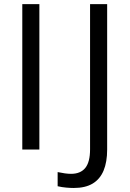

<svg xmlns="http://www.w3.org/2000/svg" viewBox="-20 -725 628 931"><path d="M88.1 0V-705H170.9V0ZM337.9 186.5Q321.5 186.5 301.2 184.7Q280.8 183 259.5 178V109.4Q278.5 113.4 294.9 115.7Q311.4 117.9 324.4 117.9Q370.4 117.9 393.6 89.3Q416.7 60.7 416.7 -0.9V-705H499.6V0.2Q499.6 60.5 482.3 102.1Q464.9 143.8 429.3 165.1Q393.7 186.5 337.9 186.5Z"/></svg>

Font: Mulish ExtraLight
Style: Regular
Weight: 200
Designer: Vernon Adams
Foundry: Vernon Adams
Version: Version 3.603